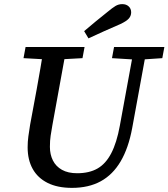

<svg xmlns="http://www.w3.org/2000/svg" viewBox="-20 -895 817 931"><path d="M221 -606 94 -613 104 -667H390L380 -613L252 -606ZM329 16Q259 16 211 -8Q163 -32 138.5 -76Q114 -120 114 -181Q114 -207 117.5 -233.5Q121 -260 126 -290L139 -360Q149 -412 158 -462.5Q167 -513 176 -564.5Q185 -616 193 -667H303L234 -288Q229 -260 225.5 -236.5Q222 -213 222 -183Q222 -146 236.5 -117Q251 -88 280.5 -71.5Q310 -55 354 -55Q413 -55 453 -78Q493 -101 519.5 -152Q546 -203 561 -285L631 -667H693L621 -274Q603 -177 565 -112.5Q527 -48 468.5 -16Q410 16 329 16ZM637 -606 523 -613 533 -667H777L767 -613L663 -606ZM388 -744Q416 -768 444 -791Q472 -814 501 -837Q525 -857 540 -866Q555 -875 573 -875Q592 -875 604 -864Q616 -853 616 -835Q616 -818 604.5 -805Q593 -792 563 -778Q524 -761 485.5 -744Q447 -727 409 -709Z"/></svg>

Font: Source Serif 4 Medium
Style: Italic
Weight: 500
Italic angle: -12°
Designer: Frank Grießhammer
Foundry: Adobe Systems Incorporated
Version: Version 4.004;hotconv 1.0.116;makeotfexe 2.5.65601